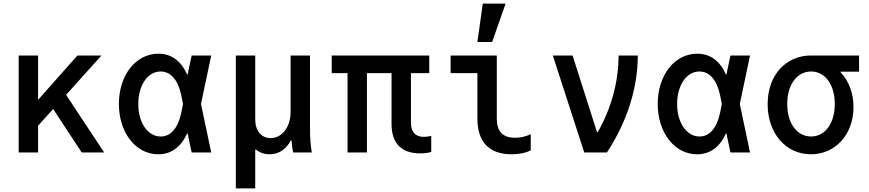

<svg xmlns="http://www.w3.org/2000/svg" viewBox="-20 -849 4840 1069"><path d="M84 0H192V-149L276 -242L435 0H560L348 -321L545 -540H411L192 -293V-540H84Z M862 -550C736 -550 642 -431 642 -270C642 -110 736 10 861 10C933 10 987 -29 1023 -108H1024L1047 0H1156L1099 -270L1156 -540H1047L1024 -432H1023C988 -511 934 -550 862 -550ZM989 -220C970 -134 930 -89 875 -89C803 -89 750 -165 750 -270C750 -375 803 -451 874 -451C930 -451 970 -406 989 -320L999 -270Z M1293 200H1401V-16H1405C1426 1 1452 10 1481 10C1532 10 1574 -18 1599 -67H1603C1605 -42 1608 -20 1612 0H1716C1709 -40 1706 -84 1706 -130V-540H1598V-226C1598 -143 1551 -80 1487 -80C1435 -80 1401 -121 1401 -184V-540H1293Z M1915 0H2023V-442H2160V-159C2160 -51 2215 5 2320 5C2344 5 2365 2 2381 -3V-93C2369 -89 2353 -87 2340 -87C2292 -87 2268 -114 2268 -167V-442H2370V-540H1827V-442H1915Z M2746 -540H2489V-442H2638V-189C2638 -59 2703 10 2828 10C2868 10 2906 3 2935 -12V-102C2906 -88 2876 -82 2848 -82C2779 -82 2746 -117 2746 -189ZM2795 -829H2668L2638 -615H2720Z M3233 0H3359C3471 -170 3531 -358 3531 -540H3424C3424 -396 3385 -249 3308 -113H3304L3168 -540H3058Z M3862 -550C3736 -550 3642 -431 3642 -270C3642 -110 3736 10 3861 10C3933 10 3987 -29 4023 -108H4024L4047 0H4156L4099 -270L4156 -540H4047L4024 -432H4023C3988 -511 3934 -550 3862 -550ZM3989 -220C3970 -134 3930 -89 3875 -89C3803 -89 3750 -165 3750 -270C3750 -375 3803 -451 3874 -451C3930 -451 3970 -406 3989 -320L3999 -270Z M4496 -89C4417 -89 4363 -163 4363 -270C4363 -377 4417 -451 4496 -451C4574 -451 4628 -377 4628 -270C4628 -163 4574 -89 4496 -89ZM4495 10C4631 10 4732 -100 4732 -253C4732 -332 4705 -400 4660 -447V-450H4763V-540H4495C4356 -540 4254 -431 4254 -269C4254 -107 4355 10 4495 10Z"/></svg>

Font: CommitMono
Style: 600Regular
Weight: 600
Monospace: yes
Designer: Eigil Nikolajsen
Foundry: Eigil Nikolajsen
Version: Version 1.143